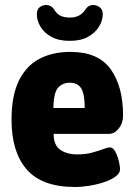

<svg xmlns="http://www.w3.org/2000/svg" viewBox="-20 -738 537 766"><path d="M279 8Q148 8 87 -61.5Q26 -131 26 -260Q26 -357 55.5 -416.5Q85 -476 137.5 -503.5Q190 -531 261 -531Q372 -531 421.5 -462Q471 -393 471 -277Q471 -247 454 -225.5Q437 -204 415 -204H194Q194 -158 221 -140Q248 -122 288 -122Q321 -122 347 -129Q373 -136 391.5 -143Q410 -150 419 -150Q431 -150 440 -133Q449 -116 454 -95.5Q459 -75 459 -63Q459 -47 441.5 -34Q424 -21 396 -11.5Q368 -2 337 3Q306 8 279 8ZM193 -307H318Q318 -363 304 -385.5Q290 -408 258 -408Q230 -408 212 -388.5Q194 -369 193 -307ZM258 -575Q214 -575 185 -591Q156 -607 141.5 -631.5Q127 -656 127 -681Q127 -700 138 -709Q149 -718 164 -718Q186 -718 198 -697Q208 -681 223 -674.5Q238 -668 259 -668Q300 -668 320 -699Q332 -718 352 -718Q366 -718 378 -709Q390 -700 390 -681Q390 -657 375.5 -632.5Q361 -608 332 -591.5Q303 -575 258 -575Z"/></svg>

Font: Asap Semi Condensed ExtraBold
Style: Regular
Weight: 800
Width: 4
Designer: Pablo Cosgaya
Foundry: Omnibus-Type
Version: Version 3.001; ttfautohint (v1.8.4.7-5d5b)